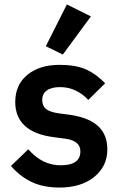

<svg xmlns="http://www.w3.org/2000/svg" viewBox="-20 -823 538 855"><path d="M259.8 -580.1 184.1 -617.2 277.8 -803.2 384.8 -750ZM245.1 12.2Q173.8 12.2 121.8 -12.2Q69.8 -36.6 28.8 -84L106 -158.2Q168 -86.9 250 -86.9Q337.9 -86.9 337.9 -148.9Q337.9 -195.8 272.9 -205.1L221.2 -211.9Q47.9 -233.9 47.9 -369.1Q47.9 -445.3 101.8 -489.7Q155.8 -534.2 245.1 -534.2Q316.9 -534.2 362.3 -514.2Q407.7 -494.1 448.2 -452.1L373 -377.9Q350.1 -403.8 317.6 -419.4Q285.2 -435.1 248 -435.1Q208 -435.1 188 -419.9Q168 -404.8 168 -378.9Q168 -352.1 184.1 -338.4Q200.2 -324.7 237.8 -318.8L290 -312Q375 -299.8 416.5 -261.7Q458 -223.6 458 -158.2Q458 -82.5 399.7 -35.2Q341.3 12.2 245.1 12.2Z"/></svg>

Font: Anuphan SemiBold
Style: Bold
Weight: 600
Designer: Mike Abbink, Paul van der Laan, Pieter van Rosmalen, Mint Tantisuwanna
Foundry: Bold Monday; Cadson Demak
Version: Version 3.002;hotconv 1.0.109;makeotfexe 2.5.65596